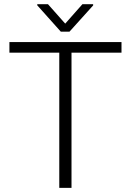

<svg xmlns="http://www.w3.org/2000/svg" viewBox="-20 -916 637 936"><path d="M572.3 -710.9V-659.2H328.6V0H269V-659.2H25.9V-710.9ZM213.9 -895.5 297.9 -800.8 381.8 -895.5H434.1V-889.6L318.8 -761.7H276.4L161.6 -890.1V-895.5Z"/></svg>

Font: Vazirmatn FD ExtraLight
Style: Regular
Weight: 200
Designer: Saber Rastikerdar
Foundry: Saber Rastikerdar
Version: Version 33.003